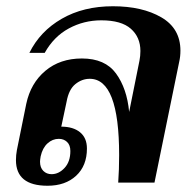

<svg xmlns="http://www.w3.org/2000/svg" viewBox="-20 -584 616 614"><path d="M31 -72Q31 -88 34 -104L64 -252Q78 -318 125 -357.5Q172 -397 242 -397Q316 -397 351 -349Q386 -301 393 -226L426 -390Q429 -405 429 -421Q429 -465 398.5 -492Q368 -519 304 -519Q248 -519 200 -493Q152 -467 123 -415H74Q108 -484 177.5 -524Q247 -564 341 -564Q435 -564 496 -528.5Q557 -493 557 -422Q557 -403 553 -386L474 0H358Q361 -42 361 -88Q361 -332 267 -332Q242 -332 221 -315Q200 -298 193 -259L176 -179Q214 -179 236 -161Q258 -143 258 -109Q258 -54 223.5 -22Q189 10 132 10Q31 10 31 -72ZM205 -101Q205 -120 194.5 -130Q184 -140 168 -140Q148 -140 132 -125.5Q116 -111 110 -84Q108 -72 108 -67Q108 -48 118.5 -37.5Q129 -27 145 -27Q168 -27 186.5 -47Q205 -67 205 -101Z"/></svg>

Font: Trirong SemiBold
Style: Italic
Weight: 600
Italic angle: -12°
Designer: Katatrad Team
Foundry: CadsonDemak
Version: Version 1.001